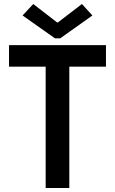

<svg xmlns="http://www.w3.org/2000/svg" viewBox="-20 -947 579 967"><path d="M210 -611.3H25.4V-719.7H513.7V-611.3H329.1V0H210ZM267.6 -834H271.5L392.6 -926.8L445.3 -869.1L283.2 -753.9H256.8L93.8 -869.1L147.5 -926.8Z"/></svg>

Font: Reddit Sans Vanilla SemiBold
Style: Regular
Weight: 600
Designer: Stephen Hutchings
Foundry: Reddit
Version: Version 1.013